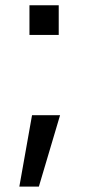

<svg xmlns="http://www.w3.org/2000/svg" viewBox="-20 -592 328 715"><path d="M124.7 103H52L99.3 -163H203.7ZM89.7 -572.3H198.7V-462H89.7Z"/></svg>

Font: 42dot Sans Light
Style: Regular
Weight: 300
Designer: 42dot
Version: Version 1.000